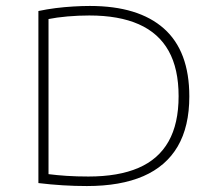

<svg xmlns="http://www.w3.org/2000/svg" viewBox="-20 -621 714 645"><path d="M272 4Q231.5 4 191 1.5Q150.5 -1 109 -6V-584Q137.5 -590 167.2 -593.8Q197 -597.5 226.2 -599.2Q255.5 -601 282 -601Q445 -601 530.5 -525.2Q616 -449.5 616 -297Q616 -196 577 -129.2Q538 -62.5 461.5 -29.2Q385 4 272 4ZM277 -28Q378 -28 445.2 -57Q512.5 -86 546.2 -145.8Q580 -205.5 580 -298Q580 -390 546.5 -450Q513 -510 446.2 -539.5Q379.5 -569 280 -569Q244 -569 206.8 -565.8Q169.5 -562.5 143 -557V-36Q170 -32.5 204 -30.2Q238 -28 277 -28Z"/></svg>

Font: Encode Sans SC Expanded Thin
Style: Regular
Weight: 250
Width: 7
Designer: Multiple Designers
Foundry: Impallari Type
Version: Version 3.002